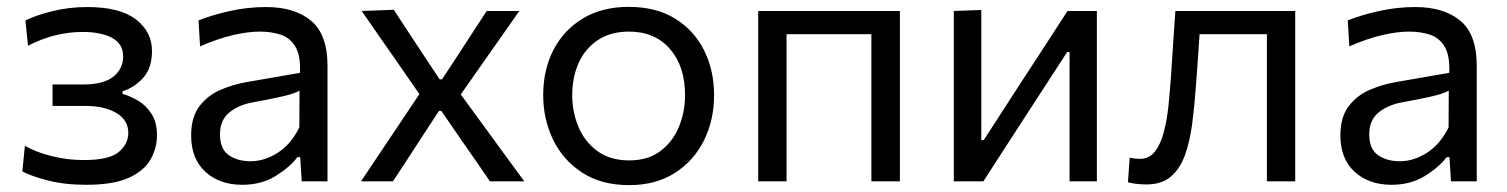

<svg xmlns="http://www.w3.org/2000/svg" viewBox="-20 -528 4388 559"><path d="M232 10Q167 10 118.5 -2.8Q70 -15.5 45 -29L52.5 -103.5Q83.5 -85.5 129 -73.8Q174.5 -62 224.5 -62Q298 -62 325.8 -85.5Q353.5 -109 353.5 -141Q353.5 -178.5 318.8 -199Q284 -219.5 231 -219.5H133V-282H222Q282 -282 310.2 -305Q338.5 -328 338.5 -363.5Q338.5 -400.5 306.2 -417.8Q274 -435 220.5 -435Q183 -435 144.2 -426Q105.5 -417 61.5 -395L54 -468.5Q84.5 -483.5 132.5 -495.5Q180.5 -507.5 234 -507.5Q329 -507.5 375.8 -471.5Q422.5 -435.5 422.5 -379.5Q422.5 -329.5 396.5 -301Q370.5 -272.5 337 -262.5V-254.5Q359 -248.5 382.2 -234.8Q405.5 -221 421.2 -196.5Q437 -172 437 -134.5Q437 -97 418.5 -64Q400 -31 355.2 -10.5Q310.5 10 232 10Z M685.5 10Q619 10 577.8 -28Q536.5 -66 536.5 -133.5Q536.5 -187.5 561 -219.2Q585.5 -251 622.8 -266.8Q660 -282.5 698 -289L853.5 -316Q855.5 -366.5 840 -392.2Q824.5 -418 797.2 -427Q770 -436 736.5 -436Q702 -436 658.8 -426Q615.5 -416 562.5 -393L558 -468.5Q594.5 -483.5 647.2 -495.5Q700 -507.5 754.5 -507.5Q838 -507.5 885.8 -467.5Q933.5 -427.5 933.5 -337V0H858.5L854 -70.5H846Q823 -40.5 781.8 -15.2Q740.5 10 685.5 10ZM709.5 -58.5Q749.5 -58.5 788.2 -83Q827 -107.5 851.5 -157L852 -264Q844 -259.5 830.8 -255Q817.5 -250.5 791.2 -244.8Q765 -239 718.5 -230.5Q675.5 -223 648 -200.8Q620.5 -178.5 620.5 -137Q620.5 -94 646.2 -76.2Q672 -58.5 709.5 -58.5Z M1031 0Q1053.5 -33.5 1070.2 -58.5Q1087 -83.5 1101.8 -105.8Q1116.5 -128 1133.5 -153L1201 -254L1136 -348Q1109.5 -385.5 1087.5 -417.5Q1065.5 -449.5 1033 -496L1126.5 -499.5Q1149.5 -464.5 1168 -436.2Q1186.5 -408 1207 -377L1260 -297H1267L1319.5 -377Q1339.5 -408 1357.2 -435.2Q1375 -462.5 1397 -496H1492Q1469.5 -464 1453.2 -440.8Q1437 -417.5 1422.5 -397Q1408 -376.5 1390.5 -351.5L1321.5 -253L1395 -152.5Q1421.5 -116 1446.2 -82.2Q1471 -48.5 1506.5 0H1406.5Q1384 -32.5 1366 -58.8Q1348 -85 1325.5 -117L1265 -205H1258L1203 -121Q1181.5 -87.5 1163.8 -60.5Q1146 -33.5 1124 0Z M1812 11Q1730.5 11 1674.5 -25.8Q1618.5 -62.5 1590 -122Q1561.5 -181.5 1561.5 -251Q1561.5 -325.5 1591.8 -383.5Q1622 -441.5 1677.8 -474.8Q1733.5 -508 1810.5 -508Q1890 -508 1945.2 -474Q2000.5 -440 2029.8 -381.8Q2059 -323.5 2059 -251Q2059 -177.5 2029 -118Q1999 -58.5 1943.8 -23.8Q1888.5 11 1812 11ZM1812 -61Q1866.5 -61 1902.5 -88Q1938.5 -115 1956.5 -158.5Q1974.5 -202 1974.5 -251Q1974.5 -335 1930.5 -385.5Q1886.5 -436 1811.5 -436Q1757.5 -436 1720.5 -411.2Q1683.5 -386.5 1664.8 -344.8Q1646 -303 1646 -251Q1646 -202 1664.2 -158.5Q1682.5 -115 1719.5 -88Q1756.5 -61 1812 -61Z M2187.5 0V-496H2600V0H2517V-428.5H2270V0Z M2757 0V-496L2837 -499V-120H2844L2950.5 -284.5Q2985 -337.5 3019.8 -390.8Q3054.5 -444 3088 -496H3173.5V0H3094V-376.5H3087L2981.5 -214Q2946.5 -160 2911.8 -106.5Q2877 -53 2843 0Z M3317 9Q3305.5 9 3290.5 7.5Q3275.5 6 3264 2.5L3269 -69Q3277.5 -67 3285.8 -66.2Q3294 -65.5 3299 -65.5Q3326 -65.5 3342.5 -86.8Q3359 -108 3368.2 -142.8Q3377.5 -177.5 3381.8 -219.2Q3386 -261 3389 -302Q3392 -351.5 3395.5 -400.5Q3399 -449.5 3402 -496H3751V0H3668.5V-428.5H3472.5Q3470 -390 3467.2 -350.5Q3464.5 -311 3461.5 -273Q3457.5 -216.5 3450.8 -166Q3444 -115.5 3429.8 -76Q3415.5 -36.5 3388.8 -13.8Q3362 9 3317 9Z M4031.5 10Q3965 10 3923.8 -28Q3882.5 -66 3882.5 -133.5Q3882.5 -187.5 3907 -219.2Q3931.5 -251 3968.8 -266.8Q4006 -282.5 4044 -289L4199.5 -316Q4201.5 -366.5 4186 -392.2Q4170.5 -418 4143.2 -427Q4116 -436 4082.5 -436Q4048 -436 4004.8 -426Q3961.5 -416 3908.5 -393L3904 -468.5Q3940.5 -483.5 3993.2 -495.5Q4046 -507.5 4100.5 -507.5Q4184 -507.5 4231.8 -467.5Q4279.5 -427.5 4279.5 -337V0H4204.5L4200 -70.5H4192Q4169 -40.5 4127.8 -15.2Q4086.5 10 4031.5 10ZM4055.5 -58.5Q4095.5 -58.5 4134.2 -83Q4173 -107.5 4197.5 -157L4198 -264Q4190 -259.5 4176.8 -255Q4163.5 -250.5 4137.2 -244.8Q4111 -239 4064.5 -230.5Q4021.5 -223 3994 -200.8Q3966.5 -178.5 3966.5 -137Q3966.5 -94 3992.2 -76.2Q4018 -58.5 4055.5 -58.5Z"/></svg>

Font: Commissioner
Style: Regular
Weight: 400
Designer: Kostas Bartsokas
Foundry: Kostas Bartsokas
Version: Version 1.000; ttfautohint (v1.8.3)